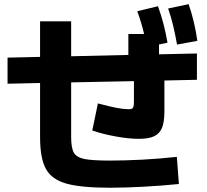

<svg xmlns="http://www.w3.org/2000/svg" viewBox="-20 -838 978 905"><path d="M168.9 -191.4V-446.8L15.6 -443.4V-566.4L168.9 -569.8V-737.3H315.4V-572.8L585 -579.1V-677.7H659.2Q647.9 -728 627 -785.2L724.6 -808.6Q753.9 -729 769.5 -636.7L729.5 -628.4V-582L908.2 -585.9V-461.9L754.9 -458.5V-312.5Q754.9 -263.2 743.7 -235.6Q732.4 -208 706.5 -195.8Q680.7 -183.6 634.8 -183.6Q587.4 -183.6 526.6 -194.6Q465.8 -205.6 415 -222.7L441.4 -350.6Q498 -335.4 531 -329.3Q564 -323.2 585.9 -323.2Q597.2 -323.2 602.3 -325.9Q607.4 -328.6 609.4 -336.7Q611.3 -344.7 611.3 -362.3V-455.6L315.4 -449.7V-191.4Q315.4 -140.6 328.1 -118.4Q340.8 -96.2 377.9 -88.6Q415 -81.1 499 -81.1Q567.9 -81.1 650.4 -85.4Q732.9 -89.8 813.5 -98.6L823.2 29.3Q741.7 37.6 655.3 42.2Q568.8 46.9 499 46.9Q361.8 46.9 292.7 27.3Q223.6 7.8 196.3 -42Q168.9 -91.8 168.9 -191.4ZM772.5 -797.9 869.1 -818.4Q897 -738.8 910.2 -645.5L814.5 -627.9Q805.7 -677.2 796.1 -717.3Q786.6 -757.3 772.5 -797.9Z"/></svg>

Font: Pretendard JP ExtraBold
Style: Regular
Weight: 800
Designer: Base glyphs from Inter by Rasmus Andersson; Hangeul glyphs from Noto Sans CJK(Source Han Sans) by Jang Soo-young and Kan
Foundry: Kil Hyung-jin
Version: Version 1.309